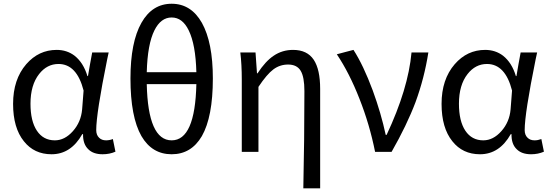

<svg xmlns="http://www.w3.org/2000/svg" viewBox="-20 -810 2936 1024"><path d="M254.9 12.7Q162.1 12.7 107.4 -56.6Q49.8 -127.9 49.8 -255.9Q49.8 -386.7 120.1 -467.8Q186.5 -543.9 282.2 -543.9Q336.9 -543.9 377.9 -512.7Q424.8 -475.6 446.3 -404.3H449.2L460 -466.8L471.7 -530.3H559.6Q557.6 -518.6 551.8 -494.1Q493.2 -205.1 493.2 -116.2Q493.2 -89.8 508.8 -75.2Q522.5 -61.5 545.9 -61.5Q563.5 -61.5 582 -68.4L595.7 -1Q564.5 12.7 527.3 12.7Q477.5 12.7 451.2 -13.7Q421.9 -41 422.9 -94.7H418.9Q358.4 12.7 254.9 12.7ZM272.5 -61.5Q325.2 -61.5 368.7 -110.4Q412.1 -159.2 418 -226.6L421.9 -276.4L425.8 -327.1Q389.6 -468.8 292 -468.8Q230.5 -468.8 188.5 -415Q142.6 -356.4 142.6 -256.8Q142.6 -164.1 176.8 -112.8Q210.9 -61.5 272.5 -61.5Z M895.5 12.7Q791 12.7 734.4 -84Q675.8 -186.5 675.8 -391.6Q675.8 -585 734.4 -688.5Q792 -790 895.5 -790Q999 -790 1056.6 -688.5Q1115.2 -584 1115.2 -391.6Q1115.2 -186.5 1056.6 -84Q1000 12.7 895.5 12.7ZM895.5 -61.5Q1020.5 -61.5 1027.3 -361.3H894.5H762.7Q769.5 -61.5 895.5 -61.5ZM762.7 -424.8H894.5H1027.3Q1023.4 -573.2 986.3 -648.4Q953.1 -716.8 895.5 -716.8Q837.9 -716.8 803.7 -648.4Q766.6 -574.2 762.7 -424.8Z M1597.7 194.3Q1603.5 -65.4 1603.5 -324.2Q1603.5 -399.4 1583.5 -432.6Q1563.5 -465.8 1516.6 -465.8Q1472.7 -465.8 1438 -439.9Q1403.3 -414.1 1358.4 -346.7V0H1269.5V-384.8Q1269.5 -466.8 1261.7 -530.3H1342.8L1350.6 -418.9H1353.5Q1395.5 -483.4 1439.5 -512.7Q1485.4 -543.9 1543 -543.9Q1618.2 -543.9 1653.3 -491.2Q1687.5 -439.5 1687.5 -335.9V-70.3V194.3Z M1980.5 0Q1951.2 -146.5 1897.5 -282.2Q1843.8 -419.9 1776.4 -520.5L1820.3 -532.2L1865.2 -543.9Q1918 -461.9 1967.8 -328.1Q2012.7 -205.1 2037.1 -90.8H2042Q2157.2 -335.9 2174.8 -530.3H2264.6Q2243.2 -393.6 2196.3 -265.6Q2149.4 -141.6 2068.4 0Z M2540 12.7Q2447.3 12.7 2392.6 -56.6Q2335 -127.9 2335 -255.9Q2335 -386.7 2405.3 -467.8Q2471.7 -543.9 2567.4 -543.9Q2622.1 -543.9 2663.1 -512.7Q2710 -475.6 2731.4 -404.3H2734.4L2745.1 -466.8L2756.8 -530.3H2844.7Q2842.8 -518.6 2836.9 -494.1Q2778.3 -205.1 2778.3 -116.2Q2778.3 -89.8 2793.9 -75.2Q2807.6 -61.5 2831.1 -61.5Q2848.6 -61.5 2867.2 -68.4L2880.9 -1Q2849.6 12.7 2812.5 12.7Q2762.7 12.7 2736.3 -13.7Q2707 -41 2708 -94.7H2704.1Q2643.6 12.7 2540 12.7ZM2557.6 -61.5Q2610.4 -61.5 2653.8 -110.4Q2697.3 -159.2 2703.1 -226.6L2707 -276.4L2710.9 -327.1Q2674.8 -468.8 2577.1 -468.8Q2515.6 -468.8 2473.6 -415Q2427.7 -356.4 2427.7 -256.8Q2427.7 -164.1 2461.9 -112.8Q2496.1 -61.5 2557.6 -61.5Z"/></svg>

Font: Bpmf GenSeki Gothic R
Style: R
Weight: 400
Foundry: But Ko
Version: Version 1.320